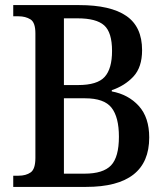

<svg xmlns="http://www.w3.org/2000/svg" viewBox="-20 -734 655 754"><path d="M32 0V-44H53Q82 -44 100.5 -57Q119 -70 119 -114V-603Q119 -646 99.5 -658Q80 -670 53 -670H32V-714H291Q414 -714 476 -671.5Q538 -629 538 -537Q538 -470 504 -433.5Q470 -397 419 -380V-375Q484 -363 525 -318Q566 -273 566 -194Q566 0 318 0ZM287 -400Q362 -400 391 -432Q420 -464 420 -534Q420 -607 389 -634.5Q358 -662 285 -662H231V-400ZM312 -52Q385 -52 416 -84.5Q447 -117 447 -197Q447 -274 418 -311Q389 -348 314 -348H231V-52Z"/></svg>

Font: Noto Serif Tamil SemiCondensed Medium
Style: Italic
Weight: 500
Width: 4
Italic angle: -12°
Designer: Indian Type Foundry, Tom Grace, and the Monotype Design Team
Foundry: Monotype Imaging Inc.
Version: Version 2.003; ttfautohint (v1.8.4.7-5d5b)